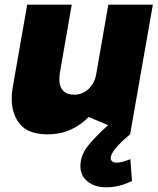

<svg xmlns="http://www.w3.org/2000/svg" viewBox="-20 -561 672 819"><path d="M30 -139Q30 -73 66 -30.5Q102 12 183 12Q238 12 282.5 -8.5Q327 -29 358 -62L535 12L632 -541H442L391 -248Q384 -205 357.5 -181Q331 -157 296 -157Q266 -157 249.5 -174Q233 -191 233 -224Q233 -230 235 -248L286 -541H96L34 -187Q30 -166 30 -139ZM478 133Q467 133 459.5 128Q452 123 452 114Q452 81 535 12L443 -29Q377 31 350 68Q323 105 323 148Q323 189 354 213.5Q385 238 434 238Q488 238 543 211L536 118Q497 133 478 133Z"/></svg>

Font: Geom Black
Style: Bold Italic
Weight: 900
Italic angle: -10°
Version: Version 1.102